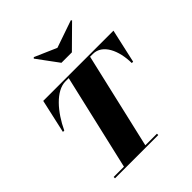

<svg xmlns="http://www.w3.org/2000/svg" viewBox="-266 -1192 1365 1365"><g transform="rotate(-45 416.5 -509.0)"><path d="M465 -945.5 299.5 -1017.5 292 -1010 410 -850H515L677 -1010L670.5 -1016.5ZM98.5 -13.5V0H533.5V-13.5H417L584.5 -736.5H612.5C709.5 -736.5 761.5 -622 762.5 -495H776L833 -750H127L70 -495H83.5C142.5 -621 240.5 -736.5 337.5 -736.5H369.5L202 -13.5Z"/></g></svg>

Font: Bodoni* 16pt Fatface
Style: Italic
Weight: 900
Italic angle: -13°
Version: Version 2.3